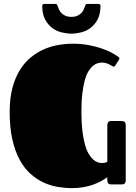

<svg xmlns="http://www.w3.org/2000/svg" viewBox="-20 -949 702 988"><path d="M504.9 -627Q494.1 -627 482.2 -623.5Q470.2 -620.1 458.5 -610.4Q446.8 -600.6 435.8 -583.3Q424.8 -565.9 416.7 -537.6Q408.7 -509.3 403.8 -469Q398.9 -428.7 398.9 -373Q398.9 -317.9 403.8 -276.9Q408.7 -235.8 416.7 -206.5Q424.8 -177.2 435.8 -158.4Q446.8 -139.6 458.5 -128.9Q470.2 -118.2 482.2 -114Q494.1 -109.9 504.9 -109.9Q519.5 -109.9 532.2 -116.2V-303.2Q532.2 -311 535.6 -318.6Q539.1 -326.2 551.8 -326.2H603Q607.4 -326.2 611.8 -325.7Q616.2 -325.2 619.6 -323Q623 -320.8 625 -316.2Q627 -311.5 627 -303.2V-22.9Q627 -14.6 625 -10Q623 -5.4 619.6 -3.2Q616.2 -1 611.8 -0.5Q607.4 0 603 0H551.8Q545.4 0 541.7 -2Q538.1 -3.9 535.9 -7.3Q533.7 -10.7 533 -14.9Q532.2 -19 532.2 -22.9V-37.1Q516.6 -25.9 497.6 -15.6Q478.5 -5.4 455.8 2.4Q433.1 10.3 406.7 14.6Q380.4 19 350.1 19Q314.5 19 276.9 12.7Q239.3 6.3 203.9 -10Q168.5 -26.4 136.7 -54.7Q105 -83 81.3 -126.5Q57.6 -169.9 43.7 -230.7Q29.8 -291.5 29.8 -373Q29.8 -442.4 43.7 -495.4Q57.6 -548.3 81.5 -587.4Q105.5 -626.5 137.5 -652.8Q169.4 -679.2 205.6 -695.1Q241.7 -710.9 280 -717.5Q318.4 -724.1 355 -724.1Q395 -724.1 431.2 -717.8Q467.3 -711.4 497.3 -701.7Q527.3 -691.9 550.8 -679.7Q574.2 -667.5 589.4 -655.8Q590.8 -654.3 592.8 -652.6Q594.7 -650.9 594.7 -648.4Q594.7 -646.5 593.3 -643.6L572.3 -610.4Q569.3 -606 565.4 -606Q562.5 -606 557.4 -609.1Q552.2 -612.3 544.4 -616.5Q536.6 -620.6 526.9 -623.8Q517.1 -627 504.9 -627ZM347.2 -862.3Q366.2 -862.3 378.7 -868.2Q391.1 -874 398.7 -882.1Q406.2 -890.1 410.2 -898.9Q414.1 -907.7 416 -913.1Q418.5 -919.4 420.4 -924.1Q422.4 -928.7 429.2 -928.7H487.3Q492.7 -928.7 494.9 -925.5Q497.1 -922.4 497.1 -919.9Q497.1 -877.4 482.7 -849.9Q468.3 -822.3 446.3 -805.7Q424.3 -789.1 397.9 -782.5Q371.6 -775.9 347.2 -775.9Q322.8 -775.9 296.4 -782.5Q270 -789.1 248 -805.7Q226.1 -822.3 211.7 -849.9Q197.3 -877.4 197.3 -919.9Q197.3 -922.4 199.5 -925.5Q201.7 -928.7 207 -928.7H265.1Q272 -928.7 273.9 -924.1Q275.9 -919.4 278.3 -913.1Q280.3 -907.7 284.2 -898.9Q288.1 -890.1 295.7 -882.1Q303.2 -874 315.7 -868.2Q328.1 -862.3 347.2 -862.3Z"/></svg>

Font: Fascinate
Style: Regular
Weight: 900
Designer: Astigmatic (AOETI)
Foundry: Astigmatic (AOETI)
Version: Version 1.000